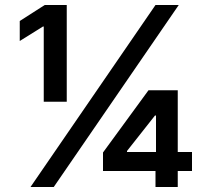

<svg xmlns="http://www.w3.org/2000/svg" viewBox="-20 -748 833 768"><path d="M155 -341H247V-728H159L59 -664V-584L152 -642H155ZM102 0H195L695 -728H602ZM392 -64H602V0H691V-64H748V-140H691V-387H574L392 -138ZM488 -140V-144L600 -286H604V-140Z"/></svg>

Font: Wafeq
Style: Bold
Weight: 700
Designer: Rasmus Andersson & Azza Alameddine
Foundry: Google & TypeTogether
Version: Version 3.000;FEAKit 1.0